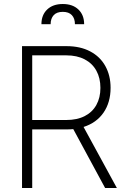

<svg xmlns="http://www.w3.org/2000/svg" viewBox="-20 -937 630 957"><path d="M89.8 -707H311.5Q379.9 -707 429.4 -680.9Q479 -654.8 505.1 -607.7Q531.2 -560.5 531.2 -499Q531.2 -426.8 496.1 -375.7Q460.9 -324.7 396.5 -304.2L562.5 0H503.9L345.2 -293.5Q330.1 -292 312.5 -292H140.6V0H89.8ZM310.5 -338.9Q364.3 -338.9 402.3 -358.4Q440.4 -377.9 460.4 -414.1Q480.5 -450.2 480.5 -499Q480.5 -547.9 460.4 -584.5Q440.4 -621.1 402.1 -641.1Q363.8 -661.1 310.5 -661.1H140.6V-338.9ZM293 -917Q342.3 -917 370.8 -889.6Q399.4 -862.3 399.4 -816.4H353.5Q353.5 -845.2 338.1 -861.6Q322.8 -877.9 293 -877.9Q262.7 -877.9 247.6 -861.3Q232.4 -844.7 232.4 -816.4H186.5Q186.5 -862.3 215.1 -889.6Q243.7 -917 293 -917Z"/></svg>

Font: Pretendard ExtraLight
Style: Regular
Weight: 200
Designer: Base glyphs from Inter by Rasmus Andersson; Hangeul glyphs from Noto Sans CJK(Source Han Sans) by Jang Soo-young and Kan
Foundry: Kil Hyung-jin
Version: Version 1.309